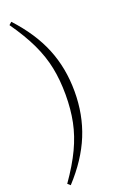

<svg xmlns="http://www.w3.org/2000/svg" viewBox="-193 -872 735 1146"><g transform="rotate(-20 175.0 -299.0)"><path d="M200 -299Q200 -392 184 -471Q168 -550 130.5 -629.5Q93 -709 27 -803L44 -818Q154 -699 205.5 -573Q257 -447 257 -299Q257 -151 205.5 -25Q154 101 44 220L27 205Q93 111 130.5 31.5Q168 -48 184 -127Q200 -206 200 -299Z"/></g></svg>

Font: Noto Serif HK
Style: Regular
Weight: 200
Designer: Ryoko NISHIZUKA 西塚涼子 (kana & ideographs); Frank Grießhammer (Latin, Greek & Cyrillic); Wenlong ZHANG 张文龙 (bopomofo); San
Foundry: Adobe
Version: Version 2.001;hotconv 1.1.0;makeotfexe 2.6.0